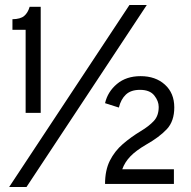

<svg xmlns="http://www.w3.org/2000/svg" viewBox="-20 -732 762 764"><path d="M82 -283V-613.5H29.5V-655.5Q61.5 -656 76.2 -668.5Q91 -681 98 -705H142V-283ZM16.5 12 495 -712H564L85.5 12ZM398 0Q398 -54.5 417.2 -92.8Q436.5 -131 469 -159Q501.5 -187 540.5 -210.5Q573 -230 592.2 -250.8Q611.5 -271.5 611.5 -306.5Q611.5 -330 593.8 -352.2Q576 -374.5 537 -374.5Q501 -374.5 481 -355.8Q461 -337 453 -304L398 -321.5Q408.5 -367 445.5 -398Q482.5 -429 539.5 -429Q599 -429 636.2 -395.2Q673.5 -361.5 673.5 -304.5Q673.5 -250 644 -218.2Q614.5 -186.5 561.5 -156.5Q520.5 -132.5 498.5 -109.5Q476.5 -86.5 466.5 -58.5H672V0Z"/></svg>

Font: Overpass Light
Style: Regular
Weight: 300
Designer: Delve Withrington, Dave Bailey, Thomas Jockin
Foundry: Delve Fonts LLC
Version: Version 4.000; ttfautohint (v1.8.3)